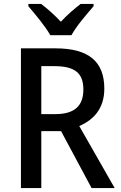

<svg xmlns="http://www.w3.org/2000/svg" viewBox="-20 -1054 616 981"><path d="M237 -874H345C369 -919 424 -983 458 -1022V-1034H392C359 -1008 325 -980 291 -943C258 -978 221 -1011 190 -1034H125V-1022C160 -981 213 -918 237 -874ZM263 -807H87V-93H191V-384H292L448 -93H566L385 -410C457 -441 513 -498 513 -601C513 -739 434 -807 263 -807ZM258 -716C359 -716 406 -683 406 -597C406 -514 362 -471 263 -471H191V-716Z"/></svg>

Font: Noto Sans Kannada UI SemiCondensed Medium
Style: Regular
Weight: 500
Width: 4
Designer: Jelle Bosma - Monotype Design Team
Foundry: Monotype Imaging Inc.
Version: Version 2.005